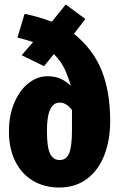

<svg xmlns="http://www.w3.org/2000/svg" viewBox="-20 -821 539 859"><path d="M473 -280Q473 -195 447 -127.5Q421 -60 369.5 -21Q318 18 244 18Q180 18 129 -11.5Q78 -41 49 -98Q20 -155 20 -233Q20 -306 44.5 -362.5Q69 -419 108.5 -449.5Q148 -480 192 -480Q225 -480 249.5 -469.5Q274 -459 297 -437Q283 -484 267 -516.5Q251 -549 221 -579L177 -525L77 -574L128 -633Q87 -646 58 -653L90 -759Q143 -749 212 -724L274 -801L362 -736L311 -670Q398 -599 435.5 -504Q473 -409 473 -280ZM302 -240V-329Q277 -362 247 -362Q219 -362 204.5 -331.5Q190 -301 190 -236Q190 -162 204 -133.5Q218 -105 247 -105Q277 -105 289.5 -135.5Q302 -166 302 -240Z"/></svg>

Font: Fira Sans Compressed ExtraBold
Style: Regular
Weight: 800
Width: 1
Designer: bBox Type GmbH & Carrois Corporate GbR & Edenspiekermann AG
Foundry: bBox Type GmbH & Carrois Corporate GbR & Edenspiekermann AG
Version: Version 4.301